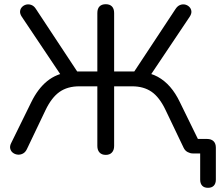

<svg xmlns="http://www.w3.org/2000/svg" viewBox="-20 -732 1050 916"><path d="M972.4 164Q953.9 164 944.5 153.8Q935 143.5 935 125.1V-37.3L972.3 0H899Q887.8 0 875.4 -6.4Q862.9 -12.8 856.1 -26.9L770.1 -206.7Q740.8 -268.3 703.1 -294.2Q665.3 -320.2 610.6 -320.2H524.5V-35.7Q524.5 -15.9 514 -4.5Q503.6 6.9 484.7 6.9Q465.3 6.9 454.8 -4.5Q444.4 -15.9 444.4 -35.7V-320.2H358.3Q302 -320.2 264 -293.5Q226 -266.7 197.2 -206.7L108.2 -20.3Q100.9 -5.2 89 0.8Q77.1 6.9 64.5 5.7Q51.9 4.5 42 -2.8Q32 -10 28.9 -22.6Q25.7 -35.2 33.9 -50.7L129.2 -244.6Q160.7 -309 205.1 -345Q249.5 -380.9 309.2 -387.7L278.8 -361.3L83.8 -652.3Q74.6 -666.3 75.8 -678.4Q77 -690.5 85.5 -699Q94 -707.5 105.7 -710.2Q117.3 -712.9 129.7 -708.3Q142.1 -703.7 150.8 -690.1L358.7 -375.2L336.3 -391.2H444.4V-669.7Q444.4 -690.6 454.8 -701.3Q465.3 -711.9 484.7 -711.9Q503.6 -711.9 514 -701.3Q524.5 -690.6 524.5 -669.7V-391.2H634.1L610.2 -375.2L818.1 -690.1Q827.3 -703.7 839.4 -708.3Q851.6 -712.9 863.2 -710.2Q874.8 -707.5 883.3 -699Q891.8 -690.5 893.1 -678.4Q894.3 -666.3 885.1 -652.3L690 -361.3L659.6 -387.7Q700 -383.3 732.4 -365.7Q764.8 -348 791.3 -317.8Q817.7 -287.6 838.2 -244.6L940.5 -35.6L904.5 -69.1H967.8Q987.8 -69.1 998.8 -58.3Q1009.8 -47.6 1009.8 -27.6V125.1Q1009.8 143.5 1000.1 153.8Q990.4 164 972.4 164Z"/></svg>

Font: Nunito ExtraLight
Style: Regular
Weight: 200
Designer: Vernon Adams
Foundry: Vernon Adams
Version: Version 3.602